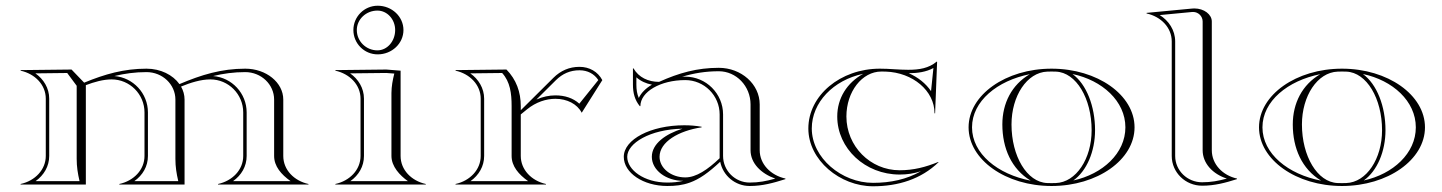

<svg xmlns="http://www.w3.org/2000/svg" viewBox="-20 -645 5040 671"><path d="M485 -252V-100C485 -51 447 -13 397 -2V0H625V-297C625 -313.2 620.6 -328.6 612.7 -342.5C645 -355.8 681.6 -367.5 715.1 -367.5C778.5 -367.5 830 -315.8 830 -252V-100C830 -51 792 -13 742 -2V0H1058V-2C1008 -13 970 -51 970 -100V-297C970 -356.6 910.4 -405 837 -405C753.9 -405 684 -383.7 607.1 -351.1C584.1 -383.3 541.2 -405 492 -405C413.3 -405 346.3 -385.9 274.1 -356.1L230 -402L52 -400V-398C102 -387 140 -349 140 -300V-100C140 -52.2 102.9 -13.2 52 -2V0H280V-347.4C309.1 -358.5 340.8 -367.5 370.1 -367.5C433.5 -367.5 485 -315.8 485 -252ZM248 -90C248 -62.3 251.7 -39 258 -12H104.4C133.5 -32.7 152 -63.9 152 -100V-300C152 -337.4 132 -368.7 103.7 -388.6L214.9 -389.9L248 -345.2ZM603 -12 449.5 -12C478.6 -32.7 497 -63.3 497 -100V-252C497 -319 445.3 -374 379.7 -379.2C415.7 -388 452.4 -393 492 -393C547.8 -393 593 -350 593 -297L593 -90C593 -62.3 596.7 -39 603 -12ZM724.7 -379.2C760.7 -388 797.5 -393 837 -393C892.8 -393 938 -350 938 -297V-100C938 -63.9 962.7 -35.3 995.5 -12H794.5C823.6 -32.7 842 -63.3 842 -100V-252C842 -319 790.3 -374 724.7 -379.2Z M1227 -540C1227 -577.5 1259.3 -608 1299 -608C1333.2 -608 1361 -577.5 1361 -540C1361 -500.8 1333.2 -469 1299 -469C1259.3 -469 1227 -500.8 1227 -540ZM1215 -540C1215 -493 1253 -455 1300 -455C1349.7 -455 1390 -493.1 1390 -540C1390 -586.9 1349.7 -625 1300 -625C1253.1 -625 1215 -586.9 1215 -540ZM1240 -100C1240 -51 1202 -13 1152 -2V0H1468V-2C1418 -13 1380 -51 1380 -100V-398L1330 -402L1152 -400V-398C1202 -387 1240 -349 1240 -300ZM1252 -100V-300C1252 -337.4 1232 -368.7 1203.7 -388.6L1329.6 -390L1358 -387.9C1352.1 -364.4 1348.3 -344.1 1348 -320V-100C1348 -63 1377.6 -31.8 1405.5 -12H1204.5C1233.6 -32.7 1252 -63.3 1252 -100Z M1660 -100C1660 -52.2 1622.9 -13.2 1572 -2V0H1888V-2C1837.1 -13.2 1800 -52.2 1800 -100V-245.1L1822 -263C1853 -288.2 1888.5 -299.7 1921 -299.7C1961.4 -299.7 1997 -281.9 2013 -251L2085 -365C2069.2 -394.8 2039.6 -411.4 2005.2 -411.4C1969.7 -411.4 1939.4 -398.2 1914 -373L1800 -259.8V-274C1800 -323.8 1784.3 -366.7 1750 -402L1572 -400V-398C1622.9 -386.8 1660 -347.8 1660 -300ZM1672 -100V-300C1672 -336.8 1652 -368.7 1623.6 -388.6L1734.9 -389.9C1762.9 -359.2 1768 -318.7 1768 -274V-100C1768 -63.8 1792.8 -35.3 1825.6 -12H1624.4C1653.5 -32.7 1672 -63.9 1672 -100ZM1854.7 -297.2 1922.5 -364.5C1945.9 -387.7 1972.8 -399.4 2005.2 -399.4C2033.5 -399.4 2056.6 -387 2071 -365.2L2004.6 -282.6C1982.9 -302.4 1953.7 -311.7 1921 -311.7C1899.5 -311.7 1876.7 -307 1854.7 -297.2Z M2495 -245V-92C2453 -52 2413.1 -25 2375 -25C2325.3 -25 2285 -57.3 2285 -97C2285 -149 2351.7 -188 2432 -200V-202C2410.8 -205.7 2392.6 -207.2 2371.1 -207.2C2254.6 -207.2 2160 -157.9 2160 -97C2160 -40.7 2228.1 5 2312 5C2340.3 5 2364.6 2.5 2391 -7C2423.7 -18.7 2455.7 -41 2497 -79.7C2506.4 -31.4 2549 5 2600 5C2644.6 5 2682 -5.4 2725 -19V-21C2673 -32.4 2635 -71.8 2635 -120V-280C2635 -350.7 2570.9 -408 2492 -408C2416.4 -408 2352.8 -390.2 2283.3 -358.9C2245.3 -358.9 2212.1 -374.5 2194 -406H2192V-349C2192 -320.4 2198.3 -295.5 2216 -274H2218C2218 -324.3 2288.2 -365.1 2374.7 -365.1C2441.1 -365.1 2495 -311.3 2495 -245ZM2258.4 -349.1C2237.4 -336.9 2221.2 -321.2 2212.4 -302.6C2206.3 -316.7 2204 -331.5 2204 -349V-374.8C2219.2 -361.3 2238 -352.9 2258.4 -349.1ZM2368 -13C2348.7 -8.5 2331.9 -7 2312 -7C2230.7 -7 2172 -51.3 2172 -97C2172 -144.4 2251.9 -193.2 2364.9 -195.2C2306.4 -176.9 2258 -142.9 2258 -97C2258 -50.6 2307.3 -13 2368 -13ZM2364.1 -376.9C2405.2 -389.3 2446.4 -396 2492 -396C2553.3 -396 2603 -344 2603 -280V-120C2603 -74.5 2639.8 -38.3 2689.4 -20.8C2657.8 -12 2632 -7 2600 -7C2548.7 -7 2507 -48.7 2507 -100V-245C2507 -317.9 2447.7 -377.1 2374.7 -377.1C2371.5 -377.1 2367.6 -377 2364.1 -376.9Z M2805 -196C2805 -85 2916 6 3031 6C3119 6 3199 -19 3260 -78L3259 -79C3215 -61 3173 -50 3124 -50C3021.3 -50 2938 -134.2 2938 -238C2938 -324.7 2992.7 -395 3060 -395C3065.3 -395 3069.7 -394.9 3075 -394.8C3169.9 -391.8 3246 -327.9 3246 -249H3248L3255 -429L3253.5 -429.7C3226 -406.4 3192.2 -401.1 3154.2 -401.1C3138.4 -401.1 3122 -402 3105.3 -403C3087.7 -404.1 3072.7 -405 3055 -405C2917 -405 2805 -311.4 2805 -196ZM3155.9 -389.1C3186.5 -389.2 3217.1 -393.5 3242.1 -407.3L3233.8 -326.4C3215.4 -353.5 3188.4 -374.9 3155.9 -389.1ZM2996.6 -387C2940 -355.6 2906 -301.7 2906 -238C2906 -125.9 3003.7 -35 3124 -35C3150.6 -35 3173.2 -38.5 3198.5 -46.6C3149.1 -18.3 3092.8 -6 3031 -6C2921.4 -6 2817 -93.2 2817 -196C2817 -286.7 2892.1 -365.1 2996.6 -387Z M3731.1 -14.3C3777.9 -47.5 3807 -115.9 3807 -190C3807 -273.3 3777.1 -350.7 3728.1 -386.3C3832.2 -364.5 3913 -291.4 3913 -200C3913 -109.4 3833.7 -36.7 3731.1 -14.3ZM3515 -210C3515 -309.7 3569 -392.1 3640 -394.7C3645.3 -394.9 3649.7 -395 3655 -395C3660.3 -395 3664.7 -394.9 3670 -394.7C3741.4 -392.1 3795 -300.4 3795 -190C3795 -90.3 3741 -7.9 3670 -5.3C3664.7 -5.1 3660.3 -5 3655 -5C3649.7 -5 3645.3 -5.1 3640 -5.3C3568.6 -7.9 3515 -99.6 3515 -210ZM3365 -200C3365 -86.8 3494.9 5 3655 5C3815.1 5 3945 -86.8 3945 -200C3945 -313.2 3815.1 -405 3655 -405C3494.9 -405 3365 -313.2 3365 -200ZM3581.9 -13.7C3467.2 -35.5 3377 -107.8 3377 -200C3377 -291.5 3465.7 -363.3 3578.9 -385.7C3516.1 -349 3483 -284.5 3483 -210C3483 -127.2 3514.7 -54.3 3581.9 -13.7Z M4075 -100C4075 -42 4123 4 4181 4C4225 4 4262 -6 4303 -19V-21C4253 -32 4215 -71 4215 -120V-570C4215 -594.5 4188 -615.5 4153.9 -615.5C4151 -615.5 4148 -615.3 4145 -615L3987 -600V-598C4037 -587 4075 -549 4075 -500ZM4087 -100V-500C4087 -539.9 4064.3 -572.9 4033 -592.3L4146.2 -603.1C4147.4 -603.2 4148.5 -603.2 4149.7 -603.2C4167.7 -603.2 4183 -588.4 4183 -570V-120C4183 -73.9 4218.5 -36.6 4267.6 -20.9C4238.1 -12.8 4212 -8 4181 -8C4129.4 -8 4087 -48.9 4087 -100Z M4746.1 -14.3C4792.9 -47.5 4822 -115.9 4822 -190C4822 -273.3 4792.1 -350.7 4743.1 -386.3C4847.2 -364.5 4928 -291.4 4928 -200C4928 -109.4 4848.7 -36.7 4746.1 -14.3ZM4530 -210C4530 -309.7 4584 -392.1 4655 -394.7C4660.3 -394.9 4664.7 -395 4670 -395C4675.3 -395 4679.7 -394.9 4685 -394.7C4756.4 -392.1 4810 -300.4 4810 -190C4810 -90.3 4756 -7.9 4685 -5.3C4679.7 -5.1 4675.3 -5 4670 -5C4664.7 -5 4660.3 -5.1 4655 -5.3C4583.6 -7.9 4530 -99.6 4530 -210ZM4380 -200C4380 -86.8 4509.9 5 4670 5C4830.1 5 4960 -86.8 4960 -200C4960 -313.2 4830.1 -405 4670 -405C4509.9 -405 4380 -313.2 4380 -200ZM4596.9 -13.7C4482.2 -35.5 4392 -107.8 4392 -200C4392 -291.5 4480.7 -363.3 4593.9 -385.7C4531.1 -349 4498 -284.5 4498 -210C4498 -127.2 4529.7 -54.3 4596.9 -13.7Z"/></svg>

Font: SortefaxS01
Style: Medium
Weight: 500
Designer: gluk
Foundry: gluk
Version: Version 0.261